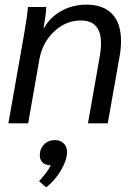

<svg xmlns="http://www.w3.org/2000/svg" viewBox="-20 -530 589 825"><path d="M82 -374Q89 -415 94 -448Q99 -481 100 -500H179Q177 -463 167 -411H170Q196 -457 244.5 -483.5Q293 -510 351 -510Q424 -510 462 -470Q500 -430 500 -354Q500 -319 493 -283L443 0H358L408 -284Q414 -317 414 -344Q414 -442 327 -442Q263 -442 212.5 -394.5Q162 -347 149 -274L101 0H16ZM268 122Q268 157 243.5 199.5Q219 242 179 275L148 249Q167 227 178.5 212Q190 197 198 180H196Q176 180 163.5 168.5Q151 157 151 138Q151 109 169.5 90.5Q188 72 217 72Q239 72 253.5 86Q268 100 268 122Z"/></svg>

Font: Sarabun
Style: Italic
Weight: 400
Italic angle: -10°
Designer: Suppakit Chalermlarp | Katatrad Co.,Ltd.
Foundry: Cadson Demak Co.,Ltd.
Version: Version 1.000; ttfautohint (v1.6)